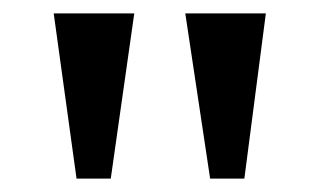

<svg xmlns="http://www.w3.org/2000/svg" viewBox="-20 -734 476 286"><path d="M293 -468 256 -714H376L344 -468ZM94 -468 60 -714H180L145 -468Z"/></svg>

Font: Noto Serif Tamil Medium
Style: Regular
Weight: 500
Designer: Indian Type Foundry, Tom Grace, and the Monotype Design Team
Foundry: Monotype Imaging Inc.
Version: Version 2.004; ttfautohint (v1.8.4.7-5d5b)